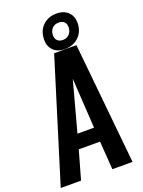

<svg xmlns="http://www.w3.org/2000/svg" viewBox="-194 -1123 897 1206"><g transform="rotate(-20 255.0 -519.5)"><path d="M325.2 -869.1Q350.6 -869.1 366.7 -884.5Q382.8 -899.9 385.7 -925.3Q386.2 -929.2 386.2 -933.1Q386.2 -953.1 375.5 -965.8Q362.8 -981.4 336.9 -981Q310.5 -981 294.7 -965.6Q278.8 -950.2 276.4 -925.3Q275.9 -921.4 275.9 -917.5Q275.9 -897.5 286.6 -884.8Q299.3 -869.1 325.2 -869.1ZM318.8 -811Q267.1 -810.5 238.3 -841.8Q214.4 -867.7 214.4 -908.2Q214.4 -916.5 215.3 -925.3Q220.2 -977.5 255.6 -1008.3Q291 -1039.1 342.8 -1039.1Q394 -1039.1 423.3 -1008.3Q448.2 -981.9 448.2 -939.9Q448.2 -933.1 447.8 -925.3Q442.4 -873 406.5 -842Q370.6 -811 318.8 -811ZM-5.9 0 244.6 -809.6H393.6L474.1 0H339.4L325.7 -189.5H183.6L129.9 0ZM209.5 -284.7H320.3L299.8 -619.1Z"/></g></svg>

Font: Oswald
Style: Medium
Weight: 500
Designer: Vernon Adams
Foundry: Vernon Adams
Version: 3.0; ttfautohint (v0.94.23-7a4d-dirty) -l 8 -r 50 -G 150 -x 